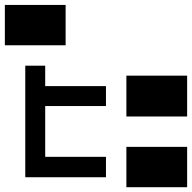

<svg xmlns="http://www.w3.org/2000/svg" viewBox="-20 -742 790 790"><path d="M0 -721.7V-555.7H250V-721.7ZM500 -430.7V-262.7H750V-430.7ZM500 -137.7V28.3H750V-137.7ZM416 -305.7V-387.7H166V-471.7H84V-12.7H416V-96.7H166V-305.7Z"/></svg>

Font: CaskaydiaCove Nerd Font
Style: Regular
Weight: 400
Designer: Aaron Bell
Foundry: Saja Typeworks
Version: Version 2111.1;Nerd Fonts 2.3.3